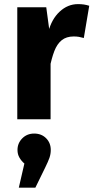

<svg xmlns="http://www.w3.org/2000/svg" viewBox="-20 -566 443 911"><path d="M350.2 -546.5Q365 -546.5 377.6 -544.7Q390.2 -542.8 403.4 -538.6L377.7 -385.7Q365.1 -389.3 354.1 -391.2Q343.2 -393 329.8 -393Q294.8 -393 272.7 -375.1Q250.7 -357.2 237.7 -323.4Q224.8 -289.5 215.6 -242.6L208.9 -413.2Q224.5 -474.9 263 -510.7Q301.4 -546.5 350.2 -546.5ZM62 -531.4H199.5L215.1 -415.6L220 -280.1V0H62ZM142.1 67.7Q176.7 67.7 198.8 89.9Q220.9 112.1 220.9 145.5Q220.9 164.7 214.7 182.7Q208.4 200.7 194.3 229.3L147.7 324.6H69.2L95.7 209.9Q81.9 198.4 72.5 182.3Q63 166.3 63 145.5Q63 113.4 85.6 90.5Q108.2 67.7 142.1 67.7Z"/></svg>

Font: Fira Sans Variable
Style: Regular
Weight: 400
Designer: Carrois Corporate & Edenspiekermann AG
Foundry: Carrois Corporate GbR & Edenspiekermann AG
Version: Version 4.202